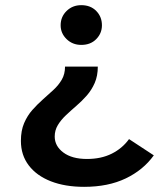

<svg xmlns="http://www.w3.org/2000/svg" viewBox="-20 -560 621 744"><path d="M306 164Q232 164 177 142.5Q122 121 91.5 81Q61 41 61 -14Q61 -54 73.5 -83Q86 -112 105.5 -134Q125 -156 146.5 -175Q168 -194 187.5 -212Q207 -230 219.5 -251.5Q232 -273 232 -302H359Q359 -266 347 -238.5Q335 -211 316 -189.5Q297 -168 275.5 -149.5Q254 -131 235 -113Q216 -95 204 -75Q192 -55 192 -31Q192 6 225.5 31Q259 56 317 56Q372 56 413 35.5Q454 15 480 -21L576 42Q535 99 467 131.5Q399 164 306 164ZM295 -386Q261 -386 238 -408.5Q215 -431 215 -462Q215 -495 238 -517.5Q261 -540 295 -540Q331 -540 353 -517.5Q375 -495 375 -462Q375 -431 353 -408.5Q331 -386 295 -386Z"/></svg>

Font: Montserrat Thin SemiBold
Style: Regular
Weight: 600
Version: Version 9.000